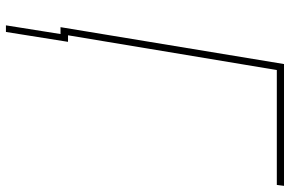

<svg xmlns="http://www.w3.org/2000/svg" viewBox="-180 -588 945 625"><g transform="rotate(90 292.5 -275.5)"><path d="M585 -727.5 582 -704.1H208L90.8 0H68.4L188.5 -727.5ZM116.2 -24.4 84 177.7H62.5L94.7 -24.4Z"/></g></svg>

Font: Inter Tight Thin
Style: Italic
Weight: 250
Italic angle: -9.39999°
Designer: Rasmus Andersson
Foundry: rsms
Version: Version 3.004